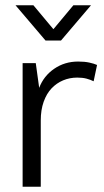

<svg xmlns="http://www.w3.org/2000/svg" viewBox="-20 -710 394 730"><path d="M66 0V-470H116L129 -376Q146 -421 186 -448.5Q226 -476 277 -476Q302 -476 320 -472Q338 -468 349 -463L336 -401Q324 -407 309 -411Q294 -415 274 -415Q245 -415 220 -404.5Q195 -394 176 -374Q157 -354 146 -323Q135 -292 135 -252V0ZM212 -556H153L39 -690H107L183 -599L259 -690H326Z"/></svg>

Font: Mukta Vaani Light
Style: Regular
Weight: 300
Designer: Noopur Datye, Girish Dalvi, Yashodeep Gholap, Pallavi Karambelkar
Foundry: Ek Type
Version: Version 2.538;PS 1.000;hotconv 16.6.51;makeotf.lib2.5.65220;